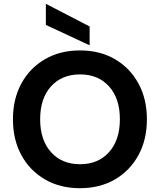

<svg xmlns="http://www.w3.org/2000/svg" viewBox="-20 -977 840 1009"><path d="M400 12Q296 12 216.5 -34Q137 -80 92.5 -161.5Q48 -243 48 -350Q48 -457 92.5 -538.5Q137 -620 216.5 -666Q296 -712 400 -712Q505 -712 584 -666Q663 -620 707.5 -538.5Q752 -457 752 -350Q752 -243 707.5 -161.5Q663 -80 584 -34Q505 12 400 12ZM401 -114Q496 -114 553 -177.5Q610 -241 610 -350Q610 -460 553 -523Q496 -586 401 -586Q305 -586 248 -523Q191 -460 191 -350Q191 -241 248 -177.5Q305 -114 401 -114ZM451 -739 221 -846V-957L451 -838Z"/></svg>

Font: Host Grotesk Black
Style: Regular
Weight: 900
Designer: Doğukan Karapınar based on Poppins by Indian Type Foundry, Jonny Pinhorn
Foundry: Element Type
Version: Version 1.000; ttfautohint (v1.8.4.7-5d5b);gftools[0.9.33]